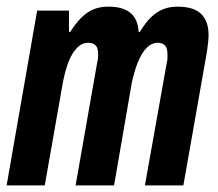

<svg xmlns="http://www.w3.org/2000/svg" viewBox="-23 -559 658 579"><path d="M-3 0 89 -527H185V-463H189Q206 -490 223 -506.5Q240 -523 259.5 -531Q279 -539 303 -539Q348 -539 370.5 -520Q393 -501 395 -463H399Q415 -490 432 -506.5Q449 -523 468.5 -531Q488 -539 512 -539Q561 -539 583.5 -517Q606 -495 606 -453Q606 -443 604.5 -430Q603 -417 601 -403L530 0H414L480 -370Q482 -377 482 -383Q482 -389 482 -395Q482 -406 479.5 -413.5Q477 -421 470 -425.5Q463 -430 453 -430Q434 -430 419 -414.5Q404 -399 393 -372Q382 -345 374 -307L321 0H205L270 -370Q272 -377 272.5 -383Q273 -389 273 -395Q273 -406 270.5 -413.5Q268 -421 261 -425.5Q254 -430 243 -430Q224 -430 209 -414.5Q194 -399 183.5 -372Q173 -345 166 -307L112 0Z"/></svg>

Font: Archivo ExtraCondensed
Style: Bold Italic
Weight: 700
Width: 2
Italic angle: -10°
Designer: Hector Gatti
Foundry: Omnibus-Type
Version: Version 2.001